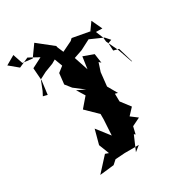

<svg xmlns="http://www.w3.org/2000/svg" viewBox="-274 -1031 1166 1251"><g transform="rotate(-30 309.5 -405.5)"><path d="M45 -556 61 -587 89 -658 141 -685 204 -709 232 -725 254 -666 213 -634 204 -553 239 -509 312 -453 252 -482 289 -422 228 -351 313 -268V-228L306 -110L232 -205L203 -97L233 -20L208 -29L113 75L220 63L250 36L322 31H428L388 63L435 -46L444 -38L457 -93L518 -123L469 -160L514 -208L461 -277L460 -336L480 -330L439 -402L450 -504L471 -568L485 -555L475 -625L398 -653L385 -563L350 -668L414 -690L491 -730L481 -732L585 -686L615 -652L588 -642L591 -585L630 -575L663 -462L659 -465L622 -571L580 -659L577 -690L554 -746L602 -745L565 -824L525 -768L544 -764L397 -791L382 -777L306 -740L284 -791L287 -794L171 -886L111 -802L38 -811L13 -885L-55 -846L10 -792L84 -825L159 -784L83 -745L90 -650L77 -548Z"/></g></svg>

Font: Hussar Lance
Style: ExBd
Weight: 700
Foundry: Cannot Into Space Fonts, PlusOne Fonts
Version: Version 2.270